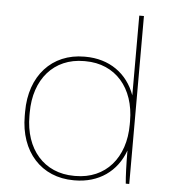

<svg xmlns="http://www.w3.org/2000/svg" viewBox="-52 -768 731 820"><g transform="rotate(5 313.5 -357.5)"><path d="M294 5H298C401 5 479 -50 512 -142V-135C512 -85 514 -31 517 0H532V-720H512V-378C479 -470 401 -525 298 -525H294C155 -525 62 -423 62 -269V-251C62 -97 155 5 294 5ZM294 -14C165 -14 82 -110 82 -253V-267C82 -410 165 -506 294 -506H300C429 -506 512 -410 512 -267V-253C512 -110 429 -14 300 -14Z"/></g></svg>

Font: Fixel Text Thin
Style: Regular
Weight: 100
Width: 4
Designer: AlfaBravo + MacPaw
Foundry: Kyrylo Tkachov, Marchela Mozhyna, Serhii Makarenko, Maria Weinstein, Zakhar Kryvoshyya
Version: Version 1.211